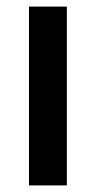

<svg xmlns="http://www.w3.org/2000/svg" viewBox="-20 -563 291 583"><path d="M183 0H68V-543H183Z"/></svg>

Font: Noto Sans Kannada Condensed SemiBold
Style: Regular
Weight: 600
Width: 3
Designer: Jelle Bosma - Monotype Design Team
Foundry: Monotype Imaging Inc.
Version: Version 2.005; ttfautohint (v1.8.4.7-5d5b)